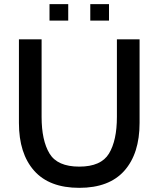

<svg xmlns="http://www.w3.org/2000/svg" viewBox="-20 -889 761 923"><path d="M71 -298V-700H180V-327Q180 -214 218 -151Q256 -88 361 -88Q466 -88 504 -151Q542 -214 542 -327V-700H651V-298Q651 -151 578 -68.5Q505 14 361 14Q217 14 144 -68.5Q71 -151 71 -298ZM218 -869H308V-790H218ZM414 -869H504V-790H414Z"/></svg>

Font: Cabin Medium
Style: Regular
Weight: 500
Designer: Pablo Impallari
Foundry: Pablo Impallari. http://www.impallari.com Igino Marini. http://www.ikern.com
Version: Version 2.200